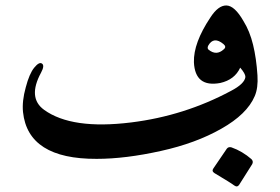

<svg xmlns="http://www.w3.org/2000/svg" viewBox="-20 -557 1023 701"><path d="M869 -480Q892 -443 904 -393.5Q916 -344 920 -282Q923 -236 910 -206Q882 -140 788 -87Q695 -34 568 -6Q438 23 333 23Q82 24 64 -148Q62 -168 64.5 -190.5Q67 -213 74 -238Q87 -288 105 -310Q123 -332 133 -325Q144 -318 130 -292Q80 -200 141 -156Q242 -83 459 -110Q653 -134 823 -225Q873 -251 876 -276Q876 -288 857 -310Q837 -266 784 -254Q692 -237 688 -330Q686 -400 748 -493Q777 -538 807 -537Q837 -536 869 -480ZM797 -377Q808 -386 796 -396Q760 -426 740 -390Q736 -381 741 -376Q770 -352 797 -377ZM808 -14Q814 -22 825 -19Q845 -12 863.5 -1Q882 10 898 24Q906 32 901 42L853 118Q846 128 835 120Q825 112 763 75Q752 68 759 58Z"/></svg>

Font: Amiri
Style: Bold
Weight: 700
Designer: Khaled Hosny
Version: Version 0.113